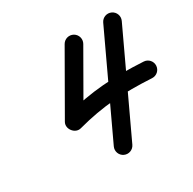

<svg xmlns="http://www.w3.org/2000/svg" viewBox="-142 -736 933 928"><g transform="rotate(-30 324.0 -272.0)"><path d="M530 -563.1C445 -381.8 360 -200.4 275 -19.1C264.5 3.4 274.1 30.2 296.6 40.7C319.2 51.3 345.9 41.6 356.5 19.1C441.5 -162.2 526.5 -343.6 611.5 -524.9C622 -547.4 612.4 -574.2 589.8 -584.7C567.3 -595.3 540.6 -585.6 530 -563.1ZM378.1 -583.1C356.5 -595.4 329 -587.9 316.7 -566.4C254.5 -457.7 192.2 -349 129.7 -240.4C120.5 -224.4 124.2 -205.5 134.8 -191.9C145.3 -178.2 162.5 -169.7 180.4 -174.5C328.9 -214.4 443.2 -220.6 600.3 -212.1C625.1 -210.7 646.3 -229.7 647.7 -254.5C649 -279.4 630 -300.6 605.2 -301.9C438.5 -311 315.3 -303.9 157.1 -261.5C139.2 -256.7 147.3 -232.2 162.1 -212.9C176.9 -193.6 198.5 -179.5 207.8 -195.6C270.2 -304.2 332.5 -412.9 394.8 -521.6C407.1 -543.2 399.7 -570.7 378.1 -583.1Z"/></g></svg>

Font: FRB American Cursive Guidelines Arrows Black
Style: Bold Italic
Weight: 900
Italic angle: -25°
Version: Version 2.0;Modular Font Editor K font №1